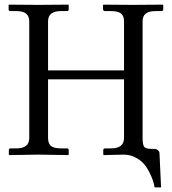

<svg xmlns="http://www.w3.org/2000/svg" viewBox="-20 -666 740 827"><path d="M512.2 0Q512.2 0 426.8 2L424.8 0V-19Q424.8 -26.9 433.1 -26.9H459Q514.2 -26.9 514.2 -71.8V-324.2H187V-71.8Q187 -47.9 199.5 -37.4Q211.9 -26.9 242.2 -26.9H268.1Q275.9 -26.9 275.9 -19V0L273.9 2Q188 0 147.9 0L20 2L18.1 0V-19Q18.1 -26.9 24.9 -26.9H51.8Q106 -26.9 106 -71.8V-574.2Q106 -618.2 51.8 -618.2H24.9Q17.1 -618.2 17.1 -626V-645L19 -646Q106 -645 145 -645Q145 -645 273.9 -646L275.9 -645V-626Q275.9 -618.2 268.1 -618.2H242.2Q187 -618.2 187 -574.2V-362.8H514.2V-574.2Q514.2 -597.2 501.5 -607.7Q488.8 -618.2 459 -618.2H433.1Q424.3 -618.2 423.8 -626V-645L425.8 -646Q512.7 -645 551.8 -645L681.2 -646L683.1 -645V-626Q683.1 -618.2 674.8 -618.2H648.9Q593.8 -618.2 594.2 -574.2V-71.8Q594.2 -43.9 600.6 -34.4Q606.9 -24.9 629.9 -24.9H646Q651.9 -24.9 659.4 -19.5Q667 -14.2 667 -4.9L673.8 141.1H646Q643.1 125 637.9 109.6Q632.8 94.2 621.8 73Q610.8 51.8 596.9 36.9Q583 22 561 11Q539.1 0 512.2 0Z"/></svg>

Font: Linux Libertine Display
Style: Regular
Weight: 400
Designer: Philipp H. Poll
Foundry: Philipp H. Poll
Version: Version 5.0.9